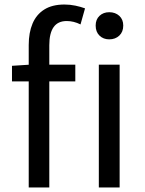

<svg xmlns="http://www.w3.org/2000/svg" viewBox="-20 -829 640 849"><path d="M107 0V-630Q107 -685 124 -725Q141 -765 176 -787Q211 -809 265 -809Q290 -809 313.5 -804Q337 -799 356 -792L336 -721Q306 -736 275 -736Q236 -736 217 -709Q198 -682 198 -629V0ZM33 -469V-538L111 -543H313V-469ZM417 0V-543H509V0ZM463 -655Q437 -655 420 -671.5Q403 -688 403 -716Q403 -743 420 -759Q437 -775 463 -775Q490 -775 507.5 -759Q525 -743 525 -716Q525 -688 507.5 -671.5Q490 -655 463 -655Z"/></svg>

Font: Noto Sans KR
Style: Regular
Weight: 400
Designer: Ryoko NISHIZUKA  (kana, bopomofo & ideographs); Paul D. Hunt (Latin, Greek & Cyrillic); Sandoll Communications , Soo-you
Foundry: Adobe
Version: Version 2.004-H2;hotconv 1.0.118;makeotfexe 2.5.65603